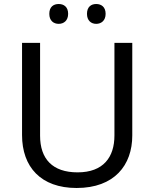

<svg xmlns="http://www.w3.org/2000/svg" viewBox="-20 -928 771 958"><path d="M226 -859C226 -825 247 -809 273 -809C298 -809 320 -825 320 -859C320 -894 298 -908 273 -908C247 -908 226 -894 226 -859ZM414 -859C414 -825 435 -809 460 -809C485 -809 507 -825 507 -859C507 -894 485 -908 460 -908C435 -908 414 -894 414 -859ZM640 -252V-714H551V-252C551 -144 496 -68 367 -68C242 -68 180 -135 180 -251V-714H90V-254C90 -95 184 10 362 10C551 10 640 -104 640 -252Z"/></svg>

Font: Noto Sans Sunuwar
Style: Regular
Weight: 400
Designer: Anshuman Pandey
Foundry: Jamra Patel LLC
Version: Version 1.000